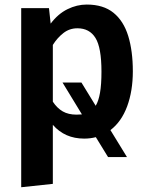

<svg xmlns="http://www.w3.org/2000/svg" viewBox="-20 -578 655 822"><path d="M351.3 -558.5Q422.6 -558.5 465.9 -523.3Q509.2 -488.2 529 -423.8Q548.7 -359.5 548.7 -272.8Q548.7 -188.7 524.4 -122.8Q500 -56.9 452.8 -21L523.6 94.4H442.6L390.3 9.2Q366.7 15.4 340.5 15.4Q257.4 15.4 206.2 -43.6V209.2L70.8 223.6V-543.1H189.7L196.9 -476.9Q228.7 -519 269 -538.7Q309.2 -558.5 351.3 -558.5ZM247.7 -224.6H328.7L389.7 -125.1Q402.1 -145.6 408.2 -181Q414.4 -216.4 414.4 -271.3Q414.4 -374.4 388.7 -415.6Q363.1 -456.9 311.3 -456.9Q277.4 -456.9 251.3 -436.4Q225.1 -415.9 206.2 -385.6V-142.6Q224.6 -114.9 248.7 -101Q272.8 -87.2 307.7 -87.2Q320.5 -87.2 330.8 -88.2Z"/></svg>

Font: Fira Code SemiBold
Style: Regular
Weight: 600
Designer: Carrois Corporate, Edenspiekermann AG, Nikita Prokopov
Foundry: Carrois Corporate, Edenspiekermann AG, Nikita Prokopov
Version: Version 6.002